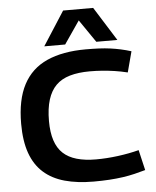

<svg xmlns="http://www.w3.org/2000/svg" viewBox="-61 -983 849 1044"><g transform="rotate(-5 363.0 -460.5)"><path d="M42 -337Q42 -468 85.5 -550.5Q129 -633 215 -671.5Q301 -710 427 -710Q467 -710 499.5 -708.5Q532 -707 561 -703Q590 -699 617.5 -693Q645 -687 674 -678L644 -565Q607 -574 573 -579Q539 -584 506 -586.5Q473 -589 438 -589Q376 -589 329.5 -575.5Q283 -562 253.5 -532.5Q224 -503 209 -455Q194 -407 194 -339Q194 -277 208.5 -233Q223 -189 252 -162Q281 -135 326 -122Q371 -109 431 -109Q489 -109 550.5 -117Q612 -125 666 -139L692 -28Q664 -20 633 -12.5Q602 -5 567.5 0Q533 5 493.5 7.5Q454 10 408 10Q319 10 250.5 -9Q182 -28 135.5 -69.5Q89 -111 65.5 -177Q42 -243 42 -337ZM204 -746 323 -931H487L603 -746H488L403 -870L318 -746Z"/></g></svg>

Font: Georama SemiExpanded SemiBold
Style: Regular
Weight: 600
Width: 6
Designer: Jean-Baptiste Levee
Foundry: Production Type
Version: Version 1.001